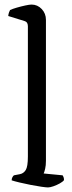

<svg xmlns="http://www.w3.org/2000/svg" viewBox="-20 -820 313 840"><path d="M190 0Q182 0 161 -3Q140 -6 114.5 -11Q89 -16 66 -21.5Q43 -27 31 -31Q31 -39 34.5 -45Q38 -51 41 -53L67 -58Q83 -61 92.5 -76Q102 -91 102 -135V-705Q102 -713 99 -719Q96 -725 87 -728L16 -750Q17 -759 19.5 -766Q22 -773 24 -776Q34 -781 53 -786.5Q72 -792 90.5 -796Q109 -800 118 -800Q144 -800 162.5 -780.5Q181 -761 181 -733V-117Q181 -96 177.5 -81.5Q174 -67 171 -61L254 -53Q256 -50 258 -45Q260 -40 260 -32Q255 -25 241.5 -17.5Q228 -10 213.5 -5Q199 0 190 0Z"/></svg>

Font: Texturina 72pt
Style: Regular
Weight: 400
Designer: Guillermo Torres Carreño
Foundry: Omnibus-Type
Version: Version 1.002; ttfautohint (v1.8.3)